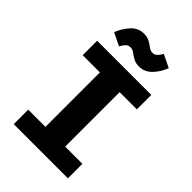

<svg xmlns="http://www.w3.org/2000/svg" viewBox="-271 -1049 1157 1157"><g transform="rotate(45 307.5 -470.5)"><path d="M538.5 -710.8V-587.7H391.8V-123.6H538.5V0H76.9V-123.6H223.6V-587.7H76.9V-710.8ZM365.1 -779Q335.4 -779 315.6 -790.5Q295.9 -802.1 280.5 -813.6Q265.1 -825.1 248.2 -825.1Q229.2 -825.1 217.7 -813.8Q206.2 -802.6 193.8 -780L112.3 -820Q131.8 -868.7 165.1 -904.9Q198.5 -941 245.1 -941Q276.4 -941 296.4 -929.5Q316.4 -917.9 331.5 -906.4Q346.7 -894.9 364.1 -894.9Q381 -894.9 392.8 -905.9Q404.6 -916.9 417.4 -939L499 -899Q479 -847.7 444.9 -813.3Q410.8 -779 365.1 -779Z"/></g></svg>

Font: FiraCode Nerd Font Mono
Style: Bold
Weight: 700
Monospace: yes
Designer: Carrois Corporate, Edenspiekermann AG, Nikita Prokopov
Foundry: Carrois Corporate, Edenspiekermann AG, Nikita Prokopov
Version: Version 6.002;Nerd Fonts 3.3.0